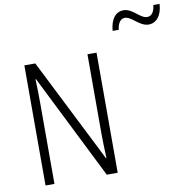

<svg xmlns="http://www.w3.org/2000/svg" viewBox="-97 -1027 1119 1124"><g transform="rotate(-10 462.5 -465.5)"><path d="M627 -823H663C669 -867 687 -886 710 -886C751 -886 787 -823 842 -823C887 -823 921 -861 925 -931H888C883 -889 867 -868 841 -868C798 -868 765 -931 710 -931C661 -931 632 -889 627 -823ZM512 0V-714H458V-242C458 -202 460 -145 462 -96H459L148 -714H83V0H136V-480C136 -533 135 -579 133 -623H136L447 0Z"/></g></svg>

Font: Noto Sans Thai Looped Condensed Light
Style: Regular
Weight: 300
Width: 3
Designer: Sasikarn Vongin, Ben Mitchell
Foundry: The Fontpad Ltd
Version: Version 1.001